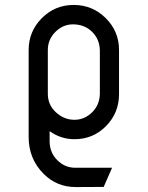

<svg xmlns="http://www.w3.org/2000/svg" viewBox="-20 -567 602 782"><path d="M174.8 -185.1Q174.8 -140.1 207.5 -109.9Q240.7 -79.1 283.2 -79.1Q324.2 -79.1 355.5 -109.9Q385.7 -139.6 386.7 -185.1V-361.8Q385.7 -407.2 355.5 -437Q324.2 -467.8 277.3 -467.8Q236.3 -467.8 205.6 -437Q175.3 -406.7 174.8 -364.7V-361.8ZM305.7 194.8Q296.9 194.8 287.6 194.8Q211.9 194.8 158.2 141.6Q96.7 80.6 96.7 -8.8V-363.3Q96.7 -439 150.4 -493.2Q204.1 -546.9 280.3 -546.9Q356.4 -546.9 410.6 -493.2Q464.8 -439.5 464.8 -363.3V-183.6Q464.8 -107.4 412.1 -53.7Q359.4 0 283.2 0Q228 0 182.1 -32.7V10.3Q183.1 55.7 213.4 85.4Q244.6 116.2 285.6 116.2H304.2H436.5L402.3 194.3Z"/></svg>

Font: NovaMono
Style: Regular
Weight: 400
Monospace: yes
Version: Version 1.2